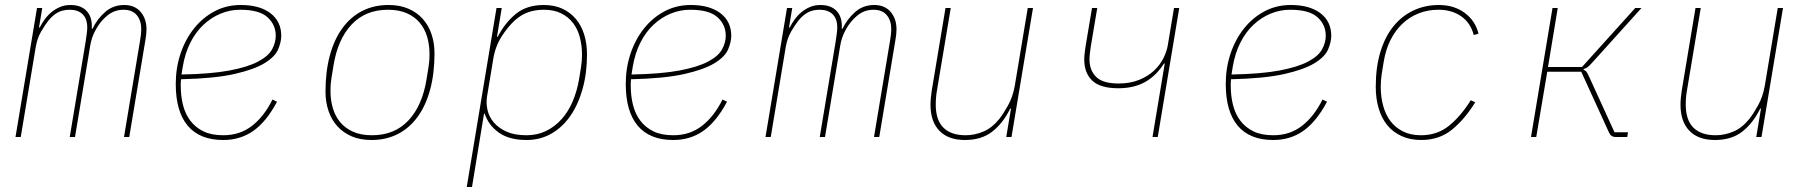

<svg xmlns="http://www.w3.org/2000/svg" viewBox="-20 -548 7240 768"><path d="M42 0 128 -516H149L136 -438H139Q147 -454 158.5 -470Q170 -486 185.5 -499Q201 -512 220 -520Q239 -528 262 -528Q305 -528 327.5 -503Q350 -478 347 -433H350Q368 -471 400 -499.5Q432 -528 477 -528Q519 -528 542.5 -500.5Q566 -473 566 -431Q566 -422 565 -411.5Q564 -401 562 -390L497 0H476L540 -384Q545 -412 545 -431Q545 -466 527 -487.5Q509 -509 474 -509Q449 -509 428.5 -498.5Q408 -488 387 -464Q372 -447 359 -421.5Q346 -396 341 -366L280 0H259L323 -384Q325 -399 327 -413Q329 -427 329 -438Q329 -473 310.5 -491Q292 -509 259 -509Q230 -509 210 -497.5Q190 -486 174 -466Q159 -447 144 -421Q129 -395 123 -360L63 0Z M873 12Q779 12 731 -45Q683 -102 683 -212Q683 -276 702 -333Q721 -390 755.5 -433.5Q790 -477 837.5 -502.5Q885 -528 943 -528Q1019 -528 1062 -495Q1105 -462 1105 -405Q1105 -380 1092.5 -350.5Q1080 -321 1038.5 -295.5Q997 -270 917.5 -252Q838 -234 704 -231Q703 -223 703 -214.5Q703 -206 703 -205Q703 -164 712 -128Q721 -92 741.5 -65Q762 -38 794 -22.5Q826 -7 873 -7Q940 -7 988.5 -45Q1037 -83 1070 -150L1088 -141Q1046 -62 994 -25Q942 12 873 12ZM941 -509Q900 -509 862.5 -493.5Q825 -478 794 -449Q763 -420 741.5 -377.5Q720 -335 711 -281L706 -250Q824 -252 898 -266Q972 -280 1013 -302Q1054 -324 1068.5 -351Q1083 -378 1083 -405Q1083 -449 1050 -479Q1017 -509 941 -509Z M1466 12Q1421 12 1387 -2.5Q1353 -17 1329.5 -43Q1306 -69 1294 -104.5Q1282 -140 1282 -181Q1282 -262 1299.5 -326.5Q1317 -391 1350 -436Q1383 -481 1429.5 -504.5Q1476 -528 1534 -528Q1579 -528 1613 -513.5Q1647 -499 1670.5 -473Q1694 -447 1706 -411.5Q1718 -376 1718 -335Q1718 -254 1700.5 -189.5Q1683 -125 1650 -80Q1617 -35 1570.5 -11.5Q1524 12 1466 12ZM1468 -7Q1558 -7 1613.5 -66Q1669 -125 1686 -230L1694 -279Q1696 -293 1697 -303.5Q1698 -314 1698 -333Q1698 -369 1688.5 -401Q1679 -433 1659 -457Q1639 -481 1607.5 -495Q1576 -509 1532 -509Q1442 -509 1386.5 -450Q1331 -391 1314 -286L1306 -237Q1304 -223 1303 -212.5Q1302 -202 1302 -183Q1302 -147 1311.5 -115Q1321 -83 1341 -59Q1361 -35 1392.5 -21Q1424 -7 1468 -7Z M1966 -516H1987L1968 -401H1971Q2000 -457 2043.5 -492.5Q2087 -528 2155 -528Q2198 -528 2230 -513Q2262 -498 2284 -471.5Q2306 -445 2317 -409Q2328 -373 2328 -330Q2328 -256 2310.5 -193Q2293 -130 2261.5 -84.5Q2230 -39 2185.5 -13.5Q2141 12 2086 12Q2017 12 1975.5 -17.5Q1934 -47 1919 -93H1916L1868 200H1847ZM2086 -7Q2129 -7 2164 -24Q2199 -41 2226 -71Q2253 -101 2270.5 -142Q2288 -183 2296 -230L2304 -279Q2308 -302 2308 -330Q2308 -366 2299.5 -398.5Q2291 -431 2272.5 -455.5Q2254 -480 2225 -494.5Q2196 -509 2155 -509Q2122 -509 2094 -499.5Q2066 -490 2041 -468Q2012 -442 1986.5 -402Q1961 -362 1953 -312L1928 -161Q1924 -135 1930 -108Q1936 -81 1955 -58.5Q1974 -36 2006 -21.5Q2038 -7 2086 -7Z M2673 12Q2579 12 2531 -45Q2483 -102 2483 -212Q2483 -276 2502 -333Q2521 -390 2555.5 -433.5Q2590 -477 2637.5 -502.5Q2685 -528 2743 -528Q2819 -528 2862 -495Q2905 -462 2905 -405Q2905 -380 2892.5 -350.5Q2880 -321 2838.5 -295.5Q2797 -270 2717.5 -252Q2638 -234 2504 -231Q2503 -223 2503 -214.5Q2503 -206 2503 -205Q2503 -164 2512 -128Q2521 -92 2541.5 -65Q2562 -38 2594 -22.5Q2626 -7 2673 -7Q2740 -7 2788.5 -45Q2837 -83 2870 -150L2888 -141Q2846 -62 2794 -25Q2742 12 2673 12ZM2741 -509Q2700 -509 2662.5 -493.5Q2625 -478 2594 -449Q2563 -420 2541.5 -377.5Q2520 -335 2511 -281L2506 -250Q2624 -252 2698 -266Q2772 -280 2813 -302Q2854 -324 2868.5 -351Q2883 -378 2883 -405Q2883 -449 2850 -479Q2817 -509 2741 -509Z M3042 0 3128 -516H3149L3136 -438H3139Q3147 -454 3158.5 -470Q3170 -486 3185.5 -499Q3201 -512 3220 -520Q3239 -528 3262 -528Q3305 -528 3327.5 -503Q3350 -478 3347 -433H3350Q3368 -471 3400 -499.5Q3432 -528 3477 -528Q3519 -528 3542.5 -500.5Q3566 -473 3566 -431Q3566 -422 3565 -411.5Q3564 -401 3562 -390L3497 0H3476L3540 -384Q3545 -412 3545 -431Q3545 -466 3527 -487.5Q3509 -509 3474 -509Q3449 -509 3428.5 -498.5Q3408 -488 3387 -464Q3372 -447 3359 -421.5Q3346 -396 3341 -366L3280 0H3259L3323 -384Q3325 -399 3327 -413Q3329 -427 3329 -438Q3329 -473 3310.5 -491Q3292 -509 3259 -509Q3230 -509 3210 -497.5Q3190 -486 3174 -466Q3159 -447 3144 -421Q3129 -395 3123 -360L3063 0Z M4024 -114H4021Q3992 -55 3949 -21.5Q3906 12 3840 12Q3773 12 3737.5 -25Q3702 -62 3702 -129Q3702 -143 3703.5 -157.5Q3705 -172 3707 -186L3762 -516H3783L3728 -187Q3723 -159 3723 -130Q3723 -68 3753.5 -37.5Q3784 -7 3843 -7Q3878 -7 3913 -21.5Q3948 -36 3977 -72Q3993 -92 4012 -126Q4031 -160 4039 -204L4091 -516H4112L4026 0H4005Z M4639 -294H4636Q4605 -245 4560.5 -220Q4516 -195 4453 -195Q4381 -195 4349 -225.5Q4317 -256 4317 -310Q4317 -322 4318.5 -334.5Q4320 -347 4322 -361L4348 -516H4369L4343 -361Q4341 -347 4339.5 -334.5Q4338 -322 4338 -310Q4338 -267 4364.5 -240.5Q4391 -214 4454 -214Q4501 -214 4536.5 -228.5Q4572 -243 4596 -265.5Q4620 -288 4633.5 -315Q4647 -342 4651 -366L4676 -516H4697L4611 0H4590Z M5073 12Q4979 12 4931 -45Q4883 -102 4883 -212Q4883 -276 4902 -333Q4921 -390 4955.5 -433.5Q4990 -477 5037.5 -502.5Q5085 -528 5143 -528Q5219 -528 5262 -495Q5305 -462 5305 -405Q5305 -380 5292.5 -350.5Q5280 -321 5238.5 -295.5Q5197 -270 5117.5 -252Q5038 -234 4904 -231Q4903 -223 4903 -214.5Q4903 -206 4903 -205Q4903 -164 4912 -128Q4921 -92 4941.5 -65Q4962 -38 4994 -22.5Q5026 -7 5073 -7Q5140 -7 5188.5 -45Q5237 -83 5270 -150L5288 -141Q5246 -62 5194 -25Q5142 12 5073 12ZM5141 -509Q5100 -509 5062.5 -493.5Q5025 -478 4994 -449Q4963 -420 4941.5 -377.5Q4920 -335 4911 -281L4906 -250Q5024 -252 5098 -266Q5172 -280 5213 -302Q5254 -324 5268.5 -351Q5283 -378 5283 -405Q5283 -449 5250 -479Q5217 -509 5141 -509Z M5665 12Q5620 12 5585.5 -4Q5551 -20 5528.5 -48Q5506 -76 5494.5 -115Q5483 -154 5483 -201Q5483 -279 5501.5 -340Q5520 -401 5553.5 -442.5Q5587 -484 5633.5 -506Q5680 -528 5735 -528Q5797 -528 5839.5 -496Q5882 -464 5894 -413L5875 -408Q5862 -457 5824.5 -483Q5787 -509 5734 -509Q5691 -509 5654.5 -494.5Q5618 -480 5589.5 -453Q5561 -426 5542 -388Q5523 -350 5515 -302L5507 -253Q5505 -238 5504 -227Q5503 -216 5503 -201Q5503 -161 5512.5 -125.5Q5522 -90 5541.5 -64Q5561 -38 5591.5 -22.5Q5622 -7 5664 -7Q5729 -7 5776 -45Q5823 -83 5863 -147L5881 -139Q5839 -71 5788 -29.5Q5737 12 5665 12Z M6190 -516H6211L6172 -280H6308L6521 -516H6546L6352 -301Q6337 -284 6330 -279Q6323 -274 6315 -272L6314 -269Q6320 -267 6324.5 -262.5Q6329 -258 6337 -240L6438 -19H6492L6489 0H6442Q6424 0 6416 -18L6305 -261H6169L6125 0H6104Z M7024 -114H7021Q6992 -55 6949 -21.5Q6906 12 6840 12Q6773 12 6737.5 -25Q6702 -62 6702 -129Q6702 -143 6703.5 -157.5Q6705 -172 6707 -186L6762 -516H6783L6728 -187Q6723 -159 6723 -130Q6723 -68 6753.5 -37.5Q6784 -7 6843 -7Q6878 -7 6913 -21.5Q6948 -36 6977 -72Q6993 -92 7012 -126Q7031 -160 7039 -204L7091 -516H7112L7026 0H7005Z"/></svg>

Font: IBM Plex Mono Thin
Style: Italic
Weight: 100
Italic angle: -9°
Monospace: yes
Designer: Mike Abbink, Paul van der Laan, Pieter van Rosmalen
Foundry: Bold Monday
Version: Version 2.3